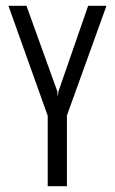

<svg xmlns="http://www.w3.org/2000/svg" viewBox="-20 -640 394 660"><path d="M144 0V-242L9 -620H71L177 -326L178 -311H179L181 -326L283 -620H346L210 -243V0Z"/></svg>

Font: Smooch Sans Thin Medium
Style: Regular
Weight: 500
Version: Version 1.010